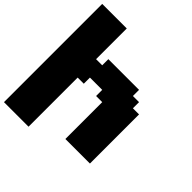

<svg xmlns="http://www.w3.org/2000/svg" viewBox="-254 -1066 1382 1382"><g transform="rotate(45 437.5 -375.0)"><path d="M0 125H250V-375H312.5V-437.5H437.5V-375H500V0H750V-500H687.5V-562.5H625V-625H312.5V-562.5H250V-875H0Z"/></g></svg>

Font: Faithful 32x
Style: Bold
Weight: 400
Foundry: Faithful Resource Pack
Version: Version 1.0; January 27, 2023